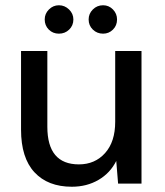

<svg xmlns="http://www.w3.org/2000/svg" viewBox="-20 -698 627 730"><path d="M253 12Q162 12 111 -43Q60 -98 60 -205V-504H160V-216Q160 -73 280 -73Q341 -73 379.5 -116Q418 -159 418 -235V-504H518V0H429L422 -86Q399 -40 354.5 -14Q310 12 253 12ZM150 -624Q150 -646 166 -662Q182 -678 204 -678Q226 -678 242.5 -662Q259 -646 259 -624Q259 -601 243 -585.5Q227 -570 204 -570Q181 -570 165.5 -585.5Q150 -601 150 -624ZM372 -570Q349 -570 333 -585.5Q317 -601 317 -624Q317 -646 333 -662Q349 -678 372 -678Q394 -678 409.5 -662Q425 -646 425 -624Q425 -601 409.5 -585.5Q394 -570 372 -570Z"/></svg>

Font: AWOL-DM Medium
Style: Regular
Weight: 500
Designer: Colophon Foundry, Jonny Pinhorn, Mikhail Sharanda
Foundry: Colophon Foundry
Version: Version 1.000;Glyphs 3.2.3 (3260)